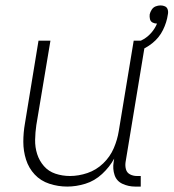

<svg xmlns="http://www.w3.org/2000/svg" viewBox="-20 -680 640 708"><path d="M228 8Q261 8 295 -2.5Q329 -13 356.5 -38.5Q384 -64 401 -95L399 -82Q395 -57 402.5 -34.5Q410 -12 432 -2Q454 8 478 8H499V-31H485Q471 -31 459.5 -37Q448 -43 444.5 -55.5Q441 -68 443 -82L517 -530H473L418 -197Q413 -165 399.5 -133.5Q386 -102 360.5 -77.5Q335 -53 302.5 -42Q270 -31 238 -31Q238 -31 238 -31Q238 -31 238 -31Q210 -31 184.5 -39.5Q159 -48 142 -67.5Q125 -87 117 -112Q109 -137 109.5 -164.5Q110 -192 114 -219L166 -530H122L72 -225Q66 -191 66 -157Q66 -123 76 -91.5Q86 -60 108 -36.5Q130 -13 162 -2.5Q194 8 228 8ZM488 -491Q517 -501 542 -521Q567 -541 581 -569.5Q595 -598 599 -627Q601 -636 598.5 -644.5Q596 -653 588.5 -656.5Q581 -660 572 -660Q563 -660 554 -656.5Q545 -653 539.5 -644.5Q534 -636 532 -627Q531 -618 533 -609.5Q535 -601 542.5 -597Q550 -593 559 -593Q552 -576 539.5 -561Q527 -546 510.5 -536Q494 -526 477 -520Z"/></svg>

Font: Iosevka Sparkle Extralight
Style: Italic
Weight: 200
Italic angle: -9°
Designer: Belleve Invis
Foundry: Belleve Invis
Version: Version 4.5.0; ttfautohint (v1.8.3)